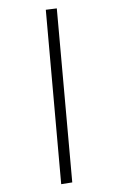

<svg xmlns="http://www.w3.org/2000/svg" viewBox="-98 -765 596 997"><g transform="rotate(10 200.0 -266.5)"><path d="M63 -697 118 -714 354 162 299 181Z"/></g></svg>

Font: Ysabeau Medium
Style: Italic
Weight: 500
Italic angle: -12°
Designer: Christian Thalmann (Catharsis Fonts)
Version: Version 0.003